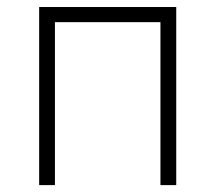

<svg xmlns="http://www.w3.org/2000/svg" viewBox="-20 -538 626 558"><path d="M446.3 0V-473.6H139.6V0H93.8V-517.6H492.2V0Z"/></svg>

Font: Cascadia Code NF ExtraLight
Style: Regular
Weight: 200
Monospace: yes
Designer: Aaron Bell
Foundry: Saja Typeworks
Version: Version 2404.023; ttfautohint (v1.8.4)